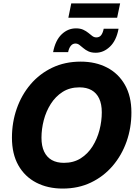

<svg xmlns="http://www.w3.org/2000/svg" viewBox="-20 -1100 813 1130"><path d="M349.1 9.8Q261.2 9.8 193.6 -25.1Q126 -60.1 88.1 -127Q50.3 -193.8 50.3 -289.6Q50.3 -379.9 78.6 -460.7Q106.9 -541.5 159.9 -603.8Q212.9 -666 287.6 -701.7Q362.3 -737.3 455.1 -737.3Q542.5 -737.3 609.6 -702.6Q676.8 -668 715.1 -600.8Q753.4 -533.7 753.4 -438Q753.4 -347.7 724.9 -266.8Q696.3 -186 643.1 -123.8Q589.8 -61.5 515.6 -25.9Q441.4 9.8 349.1 9.8ZM356.4 -141.6Q413.1 -141.6 455.1 -168.2Q497.1 -194.8 524.7 -238.8Q552.2 -282.7 565.7 -335.2Q579.1 -387.7 579.1 -438.5Q579.1 -487.3 563.7 -520Q548.3 -552.7 519 -569.3Q489.7 -585.9 447.8 -585.9Q390.6 -585.9 348.6 -559.1Q306.6 -532.2 278.8 -488.3Q251 -444.3 237.5 -392.3Q224.1 -340.3 224.1 -289.1Q224.1 -240.7 239.7 -207.8Q255.4 -174.8 284.7 -158.2Q314 -141.6 356.4 -141.6ZM543.5 -789.6Q518.1 -789.6 500.7 -797.6Q483.4 -805.7 470.7 -816.7Q458 -827.6 447.3 -835.7Q436.5 -843.8 423.8 -843.8Q407.7 -843.8 396.7 -830.3Q385.7 -816.9 380.9 -793H292.5Q305.7 -862.3 342.5 -897.7Q379.4 -933.1 427.2 -933.1Q452.6 -933.1 470 -925Q487.3 -917 500 -906.5Q512.7 -896 523.4 -887.9Q534.2 -879.9 546.9 -879.9Q565.4 -879.9 575.4 -893.1Q585.4 -906.2 590.3 -930.7H677.7Q665 -861.8 627.4 -825.7Q589.8 -789.6 543.5 -789.6ZM687 -1080.1 669.4 -995.6H382.3L399.4 -1080.1Z"/></svg>

Font: Inter ExtraBold
Style: Italic
Weight: 800
Italic angle: -9.3988°
Designer: Rasmus Andersson
Foundry: rsms
Version: Version 4.001;git-66647c0bb